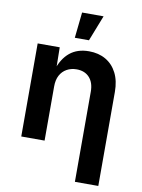

<svg xmlns="http://www.w3.org/2000/svg" viewBox="-103 -835 823 1109"><g transform="rotate(10 309.0 -281.0)"><path d="M201.7 -317.9V0H64.9V-545.9H194.3L196.3 -410.2H187Q209 -480 253.2 -516.4Q297.4 -552.7 365.2 -552.7Q421.9 -552.7 463.9 -528.3Q505.9 -503.9 529.3 -458Q552.7 -412.1 552.7 -347.2V204.1H415.5V-324.7Q415.5 -377.4 388.2 -407.5Q360.8 -437.5 313 -437.5Q280.8 -437.5 255.4 -423.3Q230 -409.2 215.8 -382.6Q201.7 -356 201.7 -317.9ZM270.5 -615.2 286.6 -766.1H412.6L353.5 -615.2Z"/></g></svg>

Font: Inter Cardless
Style: Bold
Weight: 700
Designer: Rasmus Andersson
Foundry: rsms
Version: Version 4.001;git-9221beed3